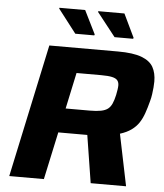

<svg xmlns="http://www.w3.org/2000/svg" viewBox="-59 -938 846 989"><g transform="rotate(5 364.0 -443.0)"><path d="M26 0 173 -688H528Q607 -688 650.5 -671.5Q694 -655 711 -624.5Q728 -594 728 -550Q728 -536 726.5 -519Q725 -502 722.5 -484Q720 -466 715 -448Q706 -413 696 -384.5Q686 -356 671.5 -334Q657 -312 633.5 -295Q610 -278 575 -267L630 0H447L408 -246Q400 -246 390.5 -246Q381 -246 372 -246H258L205 0ZM285 -372H409Q445 -372 467.5 -376.5Q490 -381 503 -391Q516 -401 524 -419Q532 -437 538 -464Q541 -479 543 -492Q545 -505 545 -514Q545 -530 537 -540Q529 -550 509 -554.5Q489 -559 452 -559H325ZM399 -760H301L207 -882L208 -886H341L401 -765ZM600 -760H504L408 -882L409 -886H544L602 -765Z"/></g></svg>

Font: Saira SemiExpanded
Style: Bold Italic
Weight: 700
Width: 6
Italic angle: -12°
Designer: Hector Gatti with collaboration of the Omnibus-Type team
Foundry: Omnibus-Type
Version: Version 1.101